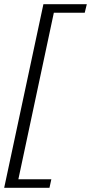

<svg xmlns="http://www.w3.org/2000/svg" viewBox="-25 -770 436 920"><path d="M221 89 212 130H-5L183 -750H391L381 -709H233L63 89Z"/></svg>

Font: Roboto Serif ExtraLight
Style: Italic
Weight: 250
Italic angle: -10°
Designer: Greg Gazdowicz
Foundry: Commercial Type
Version: Version 1.008